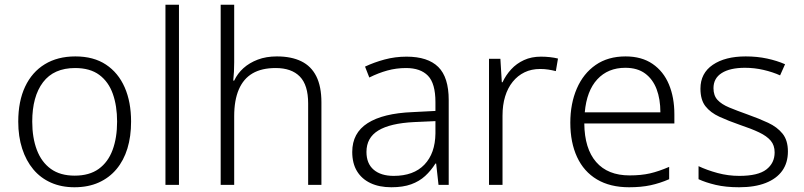

<svg xmlns="http://www.w3.org/2000/svg" viewBox="-20 -780 3390 810"><path d="M533 -267Q533 -204 517.5 -153.5Q502 -103 471.5 -66.5Q441 -30 396.5 -10Q352 10 294 10Q239 10 195 -9.5Q151 -29 120.5 -65.5Q90 -102 73.5 -153Q57 -204 57 -267Q57 -353 86 -414.5Q115 -476 169 -509Q223 -542 298 -542Q375 -542 427 -507.5Q479 -473 506 -411.5Q533 -350 533 -267ZM116 -267Q116 -199 135.5 -147.5Q155 -96 194.5 -67.5Q234 -39 295 -39Q357 -39 396.5 -67.5Q436 -96 455 -147.5Q474 -199 474 -267Q474 -333 456 -384Q438 -435 399 -464Q360 -493 297 -493Q207 -493 161.5 -433Q116 -373 116 -267Z M735 0H678V-760H735Z M968 -517Q968 -496 967 -477.5Q966 -459 964 -440H968Q982 -470 1007 -492.5Q1032 -515 1067.5 -528.5Q1103 -542 1148 -542Q1209 -542 1251 -521.5Q1293 -501 1314.5 -458Q1336 -415 1336 -348V0H1280V-344Q1280 -421 1245 -457Q1210 -493 1143 -493Q1084 -493 1045.5 -470.5Q1007 -448 987.5 -402.5Q968 -357 968 -290V0H911V-760H968Z M1695 -541Q1785 -541 1829 -497.5Q1873 -454 1873 -358V0H1830L1820 -90H1817Q1798 -60 1773.5 -37.5Q1749 -15 1714.5 -2.5Q1680 10 1631 10Q1580 10 1543 -7.5Q1506 -25 1486 -58Q1466 -91 1466 -139Q1466 -219 1531 -260.5Q1596 -302 1720 -307L1817 -312V-349Q1817 -428 1785.5 -460.5Q1754 -493 1693 -493Q1652 -493 1614 -482.5Q1576 -472 1538 -453L1520 -499Q1558 -517 1602.5 -529Q1647 -541 1695 -541ZM1727 -265Q1626 -260 1576 -229.5Q1526 -199 1526 -139Q1526 -90 1556.5 -64Q1587 -38 1641 -38Q1725 -38 1770.5 -85.5Q1816 -133 1817 -217V-269Z M2262 -541Q2281 -541 2299.5 -539Q2318 -537 2334 -533L2325 -480Q2309 -484 2293 -486.5Q2277 -489 2259 -489Q2222 -489 2193 -475Q2164 -461 2143 -435Q2122 -409 2111 -373Q2100 -337 2100 -292V0H2043V-532H2091L2097 -433H2100Q2114 -463 2136.5 -487.5Q2159 -512 2190.5 -526.5Q2222 -541 2262 -541Z M2619 -542Q2687 -542 2733 -510.5Q2779 -479 2802 -424Q2825 -369 2825 -298V-259H2445Q2446 -153 2495 -96.5Q2544 -40 2636 -40Q2685 -40 2722 -48.5Q2759 -57 2803 -76V-24Q2764 -7 2724.5 1.5Q2685 10 2634 10Q2554 10 2498.5 -23Q2443 -56 2414.5 -117.5Q2386 -179 2386 -262Q2386 -343 2413.5 -406.5Q2441 -470 2493 -506Q2545 -542 2619 -542ZM2618 -494Q2545 -494 2500 -445.5Q2455 -397 2447 -306H2766Q2766 -362 2750 -404Q2734 -446 2701.5 -470Q2669 -494 2618 -494Z M3304 -141Q3304 -93 3280 -59.5Q3256 -26 3210 -8Q3164 10 3098 10Q3042 10 2999.5 0Q2957 -10 2927 -24V-79Q2963 -62 3007.5 -50Q3052 -38 3099 -38Q3178 -38 3213 -65Q3248 -92 3248 -137Q3248 -167 3231.5 -186.5Q3215 -206 3182.5 -221.5Q3150 -237 3102 -253Q3053 -270 3015 -287.5Q2977 -305 2956 -332Q2935 -359 2935 -406Q2935 -471 2987 -506.5Q3039 -542 3126 -542Q3174 -542 3216 -533Q3258 -524 3292 -509L3271 -462Q3240 -476 3201.5 -485Q3163 -494 3123 -494Q3060 -494 3025 -472Q2990 -450 2990 -408Q2990 -377 3007 -358.5Q3024 -340 3056.5 -326.5Q3089 -313 3134 -297Q3182 -280 3220.5 -262Q3259 -244 3281.5 -216Q3304 -188 3304 -141Z"/></svg>

Font: Noto Sans Khmer Light
Style: Regular
Weight: 300
Version: Version 2.003